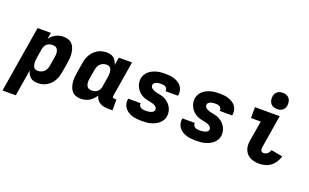

<svg xmlns="http://www.w3.org/2000/svg" viewBox="-115 -1281 3216 1998"><g transform="rotate(20 1493.5 -282.5)"><path d="M-13 205 108 -530H255L244 -460Q244 -460 244 -460Q244 -460 244 -460Q257 -479 274.5 -494Q292 -509 312 -519Q332 -529 353.5 -533.5Q375 -538 397 -538Q424 -538 449.5 -529Q475 -520 492 -500.5Q509 -481 517.5 -456Q526 -431 529 -404.5Q532 -378 530 -350Q528 -322 524 -295L505 -185Q501 -160 493.5 -136Q486 -112 473 -89.5Q460 -67 441 -48Q422 -29 399.5 -16Q377 -3 352 2.5Q327 8 302 8Q280 8 259 2.5Q238 -3 222.5 -16.5Q207 -30 197 -48.5Q187 -67 182 -87L134 205ZM261 -112Q279 -112 297 -118.5Q315 -125 329 -138Q343 -151 351 -168.5Q359 -186 362 -204L380 -314Q382 -327 382.5 -339.5Q383 -352 381 -363.5Q379 -375 374 -386Q369 -397 360.5 -404.5Q352 -412 340.5 -415Q329 -418 316 -418Q300 -418 284 -413.5Q268 -409 255 -398.5Q242 -388 234.5 -373Q227 -358 224 -342L206 -232Q204 -219 203 -205.5Q202 -192 202.5 -179Q203 -166 206.5 -154Q210 -142 217 -131.5Q224 -121 235.5 -116.5Q247 -112 261 -112Z M778 8Q751 8 725.5 -1Q700 -10 683 -29.5Q666 -49 657.5 -74Q649 -99 646 -125.5Q643 -152 645 -180Q647 -208 652 -235L670 -345Q674 -370 681.5 -394Q689 -418 702 -440.5Q715 -463 734 -482Q753 -501 775.5 -514Q798 -527 823 -532.5Q848 -538 873 -538Q895 -538 916 -532.5Q937 -527 952.5 -513.5Q968 -500 978 -481.5Q988 -463 993 -443L1008 -530H1154L1090 -140Q1089 -134 1089.5 -128.5Q1090 -123 1093.5 -119Q1097 -115 1102.5 -113.5Q1108 -112 1113 -112H1133V8H1093Q1068 8 1043 4Q1018 0 996.5 -11.5Q975 -23 960.5 -42.5Q946 -62 942 -86Q929 -65 911 -46.5Q893 -28 871.5 -15.5Q850 -3 826 2.5Q802 8 778 8ZM859 -112Q875 -112 891 -116.5Q907 -121 920 -131.5Q933 -142 940.5 -157Q948 -172 951 -188L969 -298Q971 -311 972.5 -324.5Q974 -338 973 -351Q972 -364 969 -376Q966 -388 958.5 -398.5Q951 -409 939.5 -413.5Q928 -418 914 -418Q896 -418 878 -411.5Q860 -405 846 -392Q832 -379 824.5 -361.5Q817 -344 814 -326L795 -216Q793 -203 792.5 -190.5Q792 -178 794 -166.5Q796 -155 801 -144Q806 -133 814.5 -125.5Q823 -118 834.5 -115Q846 -112 859 -112Z M1456 8Q1430 8 1403.5 5.5Q1377 3 1352 -4.5Q1327 -12 1305.5 -25Q1284 -38 1268.5 -57.5Q1253 -77 1246.5 -102.5Q1240 -128 1244 -154Q1244 -156 1244.5 -158Q1245 -160 1245 -162H1384Q1384 -161 1384 -160.5Q1384 -160 1383 -159Q1381 -146 1387.5 -134.5Q1394 -123 1405 -116.5Q1416 -110 1429.5 -108Q1443 -106 1456 -106Q1470 -106 1483.5 -107Q1497 -108 1510.5 -112Q1524 -116 1536.5 -124.5Q1549 -133 1551 -147Q1551 -147 1551 -147Q1551 -147 1551 -147Q1553 -160 1546.5 -171Q1540 -182 1529.5 -189Q1519 -196 1507 -200Q1495 -204 1482.5 -207Q1470 -210 1457 -212.5Q1444 -215 1431.5 -218Q1419 -221 1407 -225Q1395 -229 1384 -235Q1373 -241 1363 -248.5Q1353 -256 1344 -264.5Q1335 -273 1327.5 -283Q1320 -293 1314 -304Q1308 -315 1303.5 -326.5Q1299 -338 1296.5 -351Q1294 -364 1293.5 -377Q1293 -390 1295 -403Q1299 -426 1311 -447.5Q1323 -469 1341.5 -485Q1360 -501 1382.5 -511.5Q1405 -522 1427.5 -528Q1450 -534 1473 -536Q1496 -538 1519 -538Q1545 -538 1571 -535.5Q1597 -533 1621 -525Q1645 -517 1666 -504Q1687 -491 1701.5 -471.5Q1716 -452 1721.5 -427Q1727 -402 1723 -376Q1723 -374 1722.5 -372Q1722 -370 1722 -368H1583Q1583 -369 1583.5 -369.5Q1584 -370 1584 -371Q1586 -383 1581 -394.5Q1576 -406 1566 -413Q1556 -420 1543.5 -422Q1531 -424 1519 -424Q1506 -424 1493.5 -423Q1481 -422 1468.5 -418Q1456 -414 1445 -405.5Q1434 -397 1432 -384Q1429 -369 1438 -357Q1447 -345 1459.5 -338Q1472 -331 1486.5 -326.5Q1501 -322 1515 -319.5Q1529 -317 1544 -314Q1559 -311 1572.5 -306.5Q1586 -302 1599 -295Q1612 -288 1623 -279.5Q1634 -271 1644 -261Q1654 -251 1662 -239Q1670 -227 1676 -214Q1682 -201 1685.5 -186.5Q1689 -172 1689.5 -157Q1690 -142 1688 -127Q1684 -103 1671 -81.5Q1658 -60 1638.5 -44Q1619 -28 1596.5 -18Q1574 -8 1550.5 -2Q1527 4 1503.5 6Q1480 8 1456 8Z M2056 8Q2030 8 2003.5 5.5Q1977 3 1952 -4.5Q1927 -12 1905.5 -25Q1884 -38 1868.5 -57.5Q1853 -77 1846.5 -102.5Q1840 -128 1844 -154Q1844 -156 1844.5 -158Q1845 -160 1845 -162H1984Q1984 -161 1984 -160.5Q1984 -160 1983 -159Q1981 -146 1987.5 -134.5Q1994 -123 2005 -116.5Q2016 -110 2029.5 -108Q2043 -106 2056 -106Q2070 -106 2083.5 -107Q2097 -108 2110.5 -112Q2124 -116 2136.5 -124.5Q2149 -133 2151 -147Q2151 -147 2151 -147Q2151 -147 2151 -147Q2153 -160 2146.5 -171Q2140 -182 2129.5 -189Q2119 -196 2107 -200Q2095 -204 2082.5 -207Q2070 -210 2057 -212.5Q2044 -215 2031.5 -218Q2019 -221 2007 -225Q1995 -229 1984 -235Q1973 -241 1963 -248.5Q1953 -256 1944 -264.5Q1935 -273 1927.5 -283Q1920 -293 1914 -304Q1908 -315 1903.5 -326.5Q1899 -338 1896.5 -351Q1894 -364 1893.5 -377Q1893 -390 1895 -403Q1899 -426 1911 -447.5Q1923 -469 1941.5 -485Q1960 -501 1982.5 -511.5Q2005 -522 2027.5 -528Q2050 -534 2073 -536Q2096 -538 2119 -538Q2145 -538 2171 -535.5Q2197 -533 2221 -525Q2245 -517 2266 -504Q2287 -491 2301.5 -471.5Q2316 -452 2321.5 -427Q2327 -402 2323 -376Q2323 -374 2322.5 -372Q2322 -370 2322 -368H2183Q2183 -369 2183.5 -369.5Q2184 -370 2184 -371Q2186 -383 2181 -394.5Q2176 -406 2166 -413Q2156 -420 2143.5 -422Q2131 -424 2119 -424Q2106 -424 2093.5 -423Q2081 -422 2068.5 -418Q2056 -414 2045 -405.5Q2034 -397 2032 -384Q2029 -369 2038 -357Q2047 -345 2059.5 -338Q2072 -331 2086.5 -326.5Q2101 -322 2115 -319.5Q2129 -317 2144 -314Q2159 -311 2172.5 -306.5Q2186 -302 2199 -295Q2212 -288 2223 -279.5Q2234 -271 2244 -261Q2254 -251 2262 -239Q2270 -227 2276 -214Q2282 -201 2285.5 -186.5Q2289 -172 2289.5 -157Q2290 -142 2288 -127Q2284 -103 2271 -81.5Q2258 -60 2238.5 -44Q2219 -28 2196.5 -18Q2174 -8 2150.5 -2Q2127 4 2103.5 6Q2080 8 2056 8Z M2759 8Q2732 8 2706 3.5Q2680 -1 2657.5 -12Q2635 -23 2618 -42Q2601 -61 2592 -84.5Q2583 -108 2582 -135Q2581 -162 2586 -188L2623 -410H2515V-530H2789L2730 -169Q2728 -159 2728 -149.5Q2728 -140 2731 -131Q2734 -122 2741.5 -117Q2749 -112 2759 -112Q2771 -112 2782.5 -115.5Q2794 -119 2804 -127.5Q2814 -136 2820 -147Q2826 -158 2830 -169L2957 -146Q2948 -114 2930 -84Q2912 -54 2884.5 -32.5Q2857 -11 2824 -1.5Q2791 8 2759 8ZM2737 -590Q2716 -590 2696 -597.5Q2676 -605 2664 -621.5Q2652 -638 2648.5 -659Q2645 -680 2649 -702Q2651 -717 2659 -730.5Q2667 -744 2679.5 -753.5Q2692 -763 2707.5 -766.5Q2723 -770 2737 -770Q2759 -770 2778.5 -762.5Q2798 -755 2810.5 -738.5Q2823 -722 2826 -701Q2829 -680 2826 -658Q2823 -643 2815.5 -629.5Q2808 -616 2795 -606.5Q2782 -597 2767 -593.5Q2752 -590 2737 -590Z"/></g></svg>

Font: Iosevka Curly Heavy Extended
Style: Italic
Weight: 900
Width: 7
Italic angle: -9°
Monospace: yes
Designer: Belleve Invis
Foundry: Belleve Invis
Version: Version 11.1.0; ttfautohint (v1.8.3)